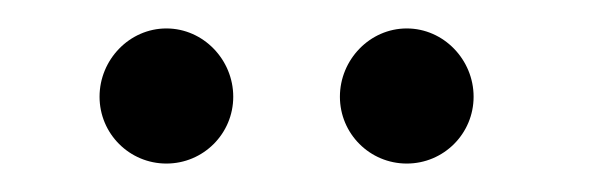

<svg xmlns="http://www.w3.org/2000/svg" viewBox="-20 -643 419 135"><path d="M50 -575C50 -549 71 -528 97 -528C123 -528 144 -549 144 -575C144 -601 123 -623 97 -623C71 -623 50 -601 50 -575ZM219 -575C219 -549 240 -528 266 -528C292 -528 313 -549 313 -575C313 -601 292 -623 266 -623C240 -623 219 -601 219 -575Z"/></svg>

Font: Libertinus Serif
Style: Regular
Weight: 400
Designer: Philipp H. Poll, Khaled Hosny
Foundry: Caleb Maclennan
Version: Version 7.050;RELEASE